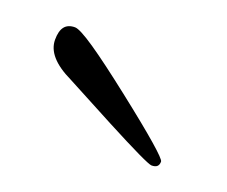

<svg xmlns="http://www.w3.org/2000/svg" viewBox="-42 -592 296 250"><g transform="rotate(20 105.5 -466.5)"><path d="M193 -408C193 -412 168 -434 117 -474C66 -514 37 -534 28 -534C15 -534 9 -526 9 -510C9 -494 21 -480 46 -468L114 -432C156 -410 179 -399 183 -399C190 -399 193 -402 193 -408Z"/></g></svg>

Font: VL Great Vibes
Style: Regular
Weight: 400
Designer: Robert E. Leuschke
Foundry: Robert E. Leuschke
Version: Version 1.001